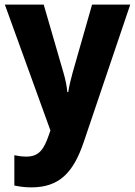

<svg xmlns="http://www.w3.org/2000/svg" viewBox="-20 -570 584 830"><path d="M1 -550 198 -6 191 14C170 75 149 107 94 107C75 107 56 104 42 101V232C62 236 85 240 115 240C236 240 297 177 342 44L543 -550H378L294 -256C286 -227 279 -198 275 -172H271C269 -198 262 -230 254 -257L169 -550Z"/></svg>

Font: Noto Sans Myanmar UI SemiCondensed ExtraBold
Style: Regular
Weight: 800
Width: 4
Designer: Monotype Design Team
Foundry: Monotype Imaging Inc.
Version: Version 2.103